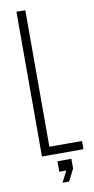

<svg xmlns="http://www.w3.org/2000/svg" viewBox="-104 -842 513 1045"><g transform="rotate(-10 152.5 -320.0)"><path d="M67.5 0V-800H116.5V-45.5H297V0ZM153 160 184.5 98H146V40H223V93.5L189.5 160Z"/></g></svg>

Font: Big Shoulders Text Thin ExtraLight
Style: Regular
Weight: 250
Version: Version 2.002